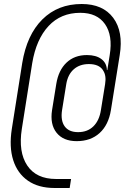

<svg xmlns="http://www.w3.org/2000/svg" viewBox="-20 -760 640 959"><path d="M253 179Q172 179 119.5 142.5Q67 106 46 40Q25 -26 39 -116L91 -445Q114 -586 191.5 -663Q269 -740 388 -740Q494 -740 545.5 -671Q597 -602 578 -485L534 -210Q522 -136 477.5 -95.5Q433 -55 363 -55Q296 -55 262.5 -97Q229 -139 240 -210L261 -340Q272 -409 312 -447Q352 -485 414 -485Q460 -485 486.5 -465Q513 -445 514 -410H516L528 -485Q544 -583 504.5 -639.5Q465 -696 381 -696Q284 -696 222.5 -630Q161 -564 141 -445L89 -116Q71 -1 116 66.5Q161 134 260 134H335L328 179ZM370 -100Q417 -100 446.5 -129Q476 -158 484 -210L505 -340Q512 -383 495 -408L494 -410Q474 -440 424 -440Q378 -440 348.5 -414Q319 -388 311 -340L290 -210Q282 -158 303 -129Q324 -100 370 -100Z"/></svg>

Font: JetBrains Mono NL Thin
Style: Italic
Weight: 100
Italic angle: -9°
Monospace: yes
Designer: Philipp Nurullin, Konstantin Bulenkov
Foundry: JetBrains
Version: Version 2.305; ttfautohint (v1.8.4.7-5d5b)